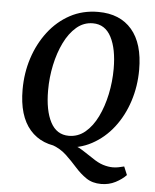

<svg xmlns="http://www.w3.org/2000/svg" viewBox="-53 -628 669 829"><g transform="rotate(5 281.5 -213.5)"><path d="M416 156Q378 156 351.5 138Q325 120 302 94Q279 68 253 43.5Q227 19 190 6L268 -2Q285 0 296.5 4Q308 8 323.5 18Q339 28 368 47Q395 66 417.5 73Q440 80 460 80Q473 80 485 77.5Q497 75 509 72L524 108Q506 127 478 141.5Q450 156 416 156ZM240 12Q146 12 94.5 -47.5Q43 -107 43 -221Q43 -293 64 -357.5Q85 -422 124 -473Q163 -524 217.5 -553.5Q272 -583 340 -583Q434 -583 485.5 -523Q537 -463 537 -349Q537 -278 516 -213Q495 -148 456 -97.5Q417 -47 362.5 -17.5Q308 12 240 12ZM259 -39Q299 -39 330 -65Q361 -91 382.5 -135Q404 -179 415.5 -233.5Q427 -288 427 -344Q427 -430 400.5 -481Q374 -532 321 -532Q281 -532 250 -505.5Q219 -479 197.5 -435Q176 -391 164.5 -337Q153 -283 153 -227Q153 -140 179.5 -89.5Q206 -39 259 -39Z"/></g></svg>

Font: Yrsa Medium
Style: Italic
Weight: 500
Italic angle: -7.10001°
Designer: Anna Giedrys (Yrsa+Rasa design), David Brezina (Yrsa art-direction, Rasa art-direction, design)
Foundry: Rosetta Type Foundry
Version: Version 2.004